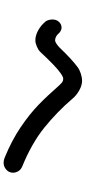

<svg xmlns="http://www.w3.org/2000/svg" viewBox="268 -898 465 1040"><g transform="rotate(90 500.0 -378.5)"><path d="M834 -172Q741 -210 669.5 -258.5Q598 -307 549 -354.5Q500 -402 444 -466Q434 -477 426 -483Q418 -489 407 -489Q397 -489 376 -474Q342 -451 261 -364Q251 -354 232.5 -346Q214 -338 199 -338Q173 -338 145.5 -353Q118 -368 97 -393Q92 -399 89 -410Q86 -421 86 -430Q86 -452 99 -466Q112 -480 131 -480Q138 -480 147 -475.5Q156 -471 160 -466Q178 -445 199 -445Q207 -445 218.5 -453Q230 -461 239 -470Q300 -534 343 -566Q357 -577 378.5 -584Q400 -591 418 -591Q443 -591 470.5 -575.5Q498 -560 515 -539Q587 -455 672 -386.5Q757 -318 882 -267Q899 -260 907.5 -246Q916 -232 916 -217Q916 -195 899.5 -180.5Q883 -166 862 -166Q848 -166 834 -172Z"/></g></svg>

Font: Tsukimi Rounded SemiBold
Style: Regular
Weight: 600
Designer: Takashi Funayama
Foundry: Takashi Funayama
Version: Version 1.032; ttfautohint (v1.8.3)